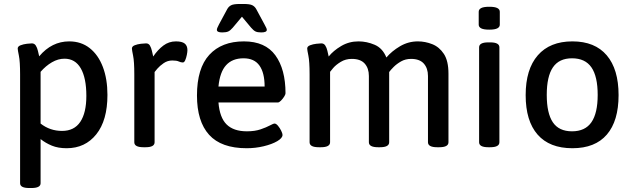

<svg xmlns="http://www.w3.org/2000/svg" viewBox="-20 -738 3180 965"><path d="M127 207Q81 207 81 183V-364Q81 -429 75 -458Q69 -487 69 -494Q69 -505 83.5 -510.5Q98 -516 115 -518Q132 -520 140 -520Q153 -520 160 -509Q167 -498 170.5 -482.5Q174 -467 177 -455Q240 -530 328 -530Q388 -530 431 -496Q474 -462 497 -401.5Q520 -341 520 -261Q520 -133 464 -63Q408 7 315 7Q272 7 240.5 -6Q209 -19 184 -39V183Q184 207 138 207ZM292 -80Q353 -80 383.5 -125.5Q414 -171 414 -256Q414 -346 386 -394.5Q358 -443 304 -443Q272 -443 241 -425Q210 -407 184 -377V-117Q231 -80 292 -80Z M701 2Q655 2 655 -23V-364Q655 -429 649 -458Q643 -487 643 -494Q643 -505 657 -510.5Q671 -516 688 -518Q705 -520 714 -520Q727 -520 733.5 -509Q740 -498 743.5 -482.5Q747 -467 750 -454Q773 -488 801 -509Q829 -530 864 -530Q895 -530 908.5 -519Q922 -508 922 -486Q922 -477 919 -462Q916 -447 911 -435.5Q906 -424 899 -424Q889 -424 878.5 -429Q868 -434 846 -434Q822 -434 802.5 -420.5Q783 -407 771 -393Q759 -379 757 -376V-23Q757 2 712 2Z M1097 -575Q1070 -575 1070 -588Q1070 -593 1073 -599.5Q1076 -606 1081 -616L1122 -692Q1129 -705 1141.5 -711.5Q1154 -718 1185 -718H1205Q1236 -718 1248.5 -711.5Q1261 -705 1268 -692L1309 -616Q1314 -606 1317.5 -599.5Q1321 -593 1321 -588Q1321 -575 1293 -575Q1274 -575 1264 -580Q1254 -585 1242 -599L1196 -654L1150 -599Q1138 -585 1127.5 -580Q1117 -575 1097 -575ZM1220 7Q1092 7 1031 -60.5Q970 -128 970 -258Q970 -395 1032 -462.5Q1094 -530 1206 -530Q1313 -530 1364 -460Q1415 -390 1415 -269Q1415 -263 1408 -252Q1401 -241 1392 -232Q1383 -223 1377 -223H1078Q1084 -147 1119 -112.5Q1154 -78 1221 -78Q1261 -78 1290 -88Q1319 -98 1336.5 -107.5Q1354 -117 1360 -117Q1368 -117 1377.5 -105.5Q1387 -94 1393.5 -80.5Q1400 -67 1400 -60Q1400 -44 1373.5 -28.5Q1347 -13 1305.5 -3Q1264 7 1220 7ZM1078 -303H1310Q1310 -372 1284 -408.5Q1258 -445 1204 -445Q1148 -445 1116.5 -410.5Q1085 -376 1078 -303Z M1582 2Q1536 2 1536 -23V-364Q1536 -429 1530 -458Q1524 -487 1524 -494Q1524 -505 1538.5 -510.5Q1553 -516 1570 -518Q1587 -520 1595 -520Q1608 -520 1615 -509Q1622 -498 1625.5 -482.5Q1629 -467 1632 -454Q1655 -483 1694.5 -506.5Q1734 -530 1782 -530Q1823 -530 1863 -513Q1903 -496 1922 -449Q1949 -481 1990.5 -505.5Q2032 -530 2080 -530Q2117 -530 2152.5 -516Q2188 -502 2211 -467Q2234 -432 2234 -368V-23Q2234 2 2188 2H2177Q2131 2 2131 -23V-356Q2131 -395 2110 -418.5Q2089 -442 2046 -442Q2018 -442 1996 -429.5Q1974 -417 1958.5 -401.5Q1943 -386 1936 -376Q1936 -371 1936 -366V-23Q1936 2 1890 2H1880Q1834 2 1834 -23V-356Q1834 -395 1813 -418.5Q1792 -442 1748 -442Q1717 -442 1692.5 -427Q1668 -412 1654.5 -396Q1641 -380 1639 -377V-23Q1639 2 1593 2Z M2439 -589Q2411 -589 2398.5 -595.5Q2386 -602 2386 -614V-679Q2386 -691 2398.5 -697.5Q2411 -704 2439 -704Q2467 -704 2479.5 -697.5Q2492 -691 2492 -679V-614Q2492 -602 2479.5 -595.5Q2467 -589 2439 -589ZM2434 2Q2388 2 2388 -23V-500Q2388 -525 2434 -525H2444Q2490 -525 2490 -500V-23Q2490 2 2444 2Z M2857 7Q2742 7 2682 -61.5Q2622 -130 2622 -260Q2622 -390 2683 -460Q2744 -530 2857 -530Q2970 -530 3029.5 -460Q3089 -390 3089 -260Q3089 -130 3030 -61.5Q2971 7 2857 7ZM2855 -78Q2921 -78 2952.5 -123.5Q2984 -169 2984 -261Q2984 -354 2952.5 -399.5Q2921 -445 2855 -445Q2790 -445 2759 -399.5Q2728 -354 2728 -261Q2728 -169 2758.5 -123.5Q2789 -78 2855 -78Z"/></svg>

Font: Asap Medium
Style: Regular
Weight: 500
Designer: Pablo Cosgaya
Foundry: Omnibus-Type
Version: Version 3.001; ttfautohint (v1.8.3)